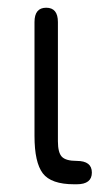

<svg xmlns="http://www.w3.org/2000/svg" viewBox="-20 -477 273 497"><path d="M178.7 0H171.9Q112.3 0 90.8 -28.3Q69.3 -56.6 69.3 -125V-419.9Q69.3 -457 99.6 -457Q129.9 -457 129.9 -419.9V-111.3Q129.9 -82 140.1 -71.3Q150.4 -60.5 178.7 -60.5Q217.8 -60.5 217.8 -30.3Q217.8 0 178.7 0Z"/></svg>

Font: Jura
Style: Medium
Weight: 500
Version: Version 2.6.1